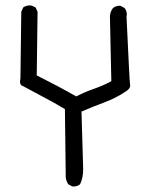

<svg xmlns="http://www.w3.org/2000/svg" viewBox="-20 -623 540 695"><path d="M242 52 227 44Q220 33 218 20L215 -228Q177 -251 139.5 -270.5Q102 -290 62 -312Q49 -315 54 -340L57 -580L64 -596Q76 -605 94 -603L109 -596L116 -580L113 -350Q149 -332 185 -313Q221 -294 256 -274Q287 -290 320 -301.5Q353 -313 383 -329L378 -561Q378 -580 389 -594Q400 -603 416 -602L431 -594Q442 -580 438 -562Q449 -324 451 -314Q453 -304 437 -293Q400 -268 358 -252.5Q316 -237 275 -219L281 -14Q282 18 270 44Q259 53 242 52Z"/></svg>

Font: NaniFont Regular
Style: Regular
Weight: 400
Designer: Nanigashitei
Version: Version 1.036